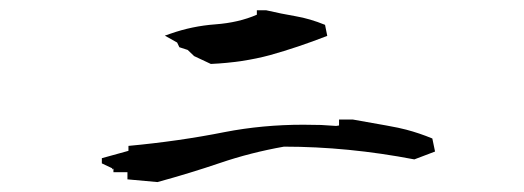

<svg xmlns="http://www.w3.org/2000/svg" viewBox="-20 -560 1040 381"><path d="M232.9 -204.1V-218.3H205.1V-225.1H204.1L202.6 -223.6V-226.1L182.1 -235.8V-242.2V-246.1L234.9 -260.7V-270.5Q335 -279.8 425.8 -297.9Q501 -312.5 582 -312.5Q599.6 -312.5 617.2 -312L647 -310.1L652.8 -311V-322.8H680.2Q719.7 -315.9 746.6 -311Q773.4 -306.2 786.1 -302.7Q812 -295.9 837.9 -285.2L843.3 -259.3L802.2 -243.7Q670.4 -269 543.5 -269Q477.5 -257.3 417.2 -236.8Q356.9 -216.3 292.5 -198.7ZM205.1 -226.1V-225.6ZM489.7 -530.8V-539.6H508.3Q538.1 -532.7 566.7 -527.8Q595.2 -522.9 625 -510.7L629.4 -488.8Q570.3 -465.8 516.1 -450.7Q461.9 -436 398.4 -433.1L365.2 -448.7L352.5 -460.9L335.9 -466.3L331.5 -475.6L307.1 -489.3L318.4 -493.2Q361.3 -508.3 407.5 -511.7Q453.6 -515.1 489.7 -530.8Z"/></svg>

Font: Bakudai
Style: Medium
Weight: 500
Version: Version 1.48